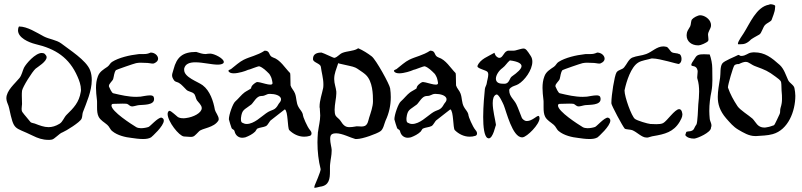

<svg xmlns="http://www.w3.org/2000/svg" viewBox="-20 -646 3783 906"><path d="M208 14C213 14 218 14 223 13C237 12 258 -16 276 -22C291 -28 358 -69 365 -86C369 -95 368 -107 371 -116C388 -161 413 -216 413 -268C413 -284 411 -300 405 -315C387 -362 306 -412 269 -441C246 -458 212 -461 187 -474C153 -492 109 -521 70 -521V-522C66 -515 65 -509 65 -503C65 -468 115 -446 147 -438C242 -416 307 -374 346 -284C354 -266 362 -244 362 -223C362 -219 362 -216 361 -212C353 -163 328 -137 294 -104C282 -92 276 -71 261 -62C243 -51 226 -46 209 -46C188 -46 167 -54 144 -63C141 -64 125 -67 124 -70C112 -86 97 -101 85 -118C83 -121 82 -126 82 -132C82 -141 84 -151 84 -155C84 -167 83 -181 83 -194C83 -202 83 -210 84 -218C87 -236 132 -308 148 -322C159 -331 200 -355 200 -376C200 -381 197 -386 192 -391C188 -395 182 -396 177 -396C147 -396 103 -346 93 -326C86 -311 83 -292 72 -278C50 -251 10 -219 10 -182C10 -179 11 -176 11 -173C13 -161 20 -151 23 -136C47 -25 45 -50 134 -6C158 6 181 14 208 14Z M655 10C670 10 683 8 693 2C697 -1 753 -51 753 -77C753 -83 750 -88 744 -90C743 -91 742 -91 741 -91C724 -91 689 -50 681 -47C673 -44 658 -41 645 -41C637 -41 628 -43 623 -46C600 -60 506 -120 506 -148C506 -155 511 -156 516 -156H518C530 -156 544 -157 558 -157C565 -157 572 -157 579 -156C587 -154 592 -144 603 -144H606C616 -145 626 -149 636 -150C656 -152 707 -149 707 -178C707 -181 707 -185 705 -189C703 -194 696 -196 688 -196C673 -196 652 -191 643 -190C637 -190 630 -189 623 -189C586 -189 552 -197 514 -206C507 -208 497 -231 494 -238V-241C494 -251 511 -264 514 -273C518 -286 518 -303 527 -315C529 -317 612 -346 622 -348C630 -350 638 -350 646 -350C656 -350 666 -349 675 -349H676C683 -349 692 -346 700 -346C702 -346 705 -346 707 -347C721 -353 726 -361 726 -369C726 -384 710 -398 691 -398C678 -392 669 -391 660 -391H643C639 -391 635 -391 630 -390C593 -386 540 -374 509 -354C500 -349 496 -337 487 -331C468 -318 450 -308 442 -286C435 -268 433 -250 433 -231C433 -213 435 -195 437 -178C438 -172 438 -167 438 -161V-140C438 -123 439 -107 446 -94C456 -77 471 -70 486 -57C496 -49 500 -34 510 -27C534 -7 572 2 602 5C615 7 636 10 655 10Z M906 -401C842 -401 814 -377 799 -319C796 -306 792 -299 792 -291C792 -284 794 -277 802 -266C806 -260 817 -259 824 -255C838 -247 848 -233 860 -222C868 -214 885 -213 894 -205C903 -198 903 -182 909 -173C916 -163 932 -150 932 -136C932 -113 892 -93 858 -89C854 -88 849 -88 845 -88C834 -88 825 -90 819 -94C814 -97 788 -123 780 -123H778C773 -120 771 -114 771 -108C771 -73 825 -4 848 -2C863 -1 872 0 879 0C896 0 898 -5 919 -26C934 -42 990 -42 1011 -78C1012 -80 1012 -82 1012 -85C1012 -98 996 -118 994 -128C987 -168 971 -218 936 -244C913 -261 849 -281 849 -316V-322C854 -345 875 -352 902 -352C936 -352 979 -341 1007 -341C1019 -341 1029 -343 1034 -348C1036 -350 1036 -352 1036 -354C1036 -370 991 -393 972 -393C964 -393 957 -392 951 -391H950C935 -391 922 -396 906 -401Z M1123 4C1128 4 1133 3 1138 2C1154 -4 1172 -13 1184 -25C1187 -28 1191 -37 1194 -39C1206 -45 1223 -45 1235 -51C1245 -56 1252 -76 1260 -80C1262 -81 1323 -130 1324 -130C1340 -122 1336 -41 1345 -32C1363 -14 1388 -1 1415 -1C1424 -1 1433 -2 1442 -5C1452 -8 1453 -21 1443 -32C1429 -48 1409 -97 1409 -104V-107C1405 -121 1394 -130 1388 -142C1377 -162 1380 -184 1372 -205C1367 -219 1355 -229 1351 -243C1350 -249 1351 -300 1349 -301C1324 -326 1303 -364 1268 -375C1245 -383 1257 -407 1229 -407C1194 -384 1160 -379 1130 -364C1111 -355 1088 -334 1070 -320C1067 -318 1058 -316 1058 -312V-311C1061 -303 1071 -300 1083 -300C1106 -300 1139 -311 1147 -315C1148 -316 1148 -316 1149 -316C1156 -316 1198 -335 1204 -333C1221 -327 1235 -313 1250 -298C1253 -295 1261 -280 1262 -274C1263 -272 1266 -256 1266 -254C1266 -233 1203 -264 1190 -258C1182 -254 1165 -242 1165 -230C1165 -227 1140 -215 1134 -210C1120 -200 1105 -180 1090 -167C1079 -158 1060 -105 1060 -83C1060 -80 1072 -43 1073 -41C1077 -34 1084 -37 1087 -26C1091 -8 1105 4 1123 4ZM1144 -61C1137 -61 1130 -63 1123 -67C1118 -69 1117 -77 1117 -83V-89C1122 -131 1133 -127 1166 -153C1177 -163 1191 -193 1212 -193C1235 -193 1234 -203 1254 -203C1277 -203 1303 -196 1306 -180V-176C1306 -168 1299 -162 1295 -156C1276 -120 1265 -133 1235 -111C1213 -96 1179 -61 1144 -61Z M1463 238V240H1466C1472 240 1485 236 1490 235C1534 230 1537 197 1537 162V146C1537 139 1537 133 1538 126C1540 105 1545 87 1545 66V60C1545 52 1538 28 1538 10C1538 -1 1540 -10 1547 -13C1552 -16 1559 -17 1566 -17C1595 -17 1634 4 1657 10H1663C1691 10 1758 -15 1774 -26C1789 -35 1793 -62 1799 -76C1816 -112 1824 -149 1824 -188C1824 -201 1823 -215 1821 -229C1819 -247 1754 -365 1734 -380C1716 -394 1692 -409 1671 -418H1670C1669 -418 1666 -416 1665 -415C1647 -405 1618 -405 1597 -397C1581 -391 1573 -376 1558 -373C1554 -372 1509 -395 1497 -398C1477 -398 1457 -392 1457 -369V-365C1459 -351 1492 -346 1494 -331C1497 -306 1506 -276 1506 -249C1506 -243 1506 -237 1505 -231C1499 -201 1488 -173 1488 -142C1488 -140 1488 -138 1489 -136C1489 -124 1491 -113 1491 -101C1491 -76 1484 -51 1481 -26C1480 -24 1480 -21 1480 -19C1479 -5 1478 11 1478 26C1478 69 1483 113 1493 152V153C1493 165 1467 224 1465 229C1464 232 1463 236 1463 238ZM1629 -46C1611 -46 1601 -53 1586 -77C1580 -86 1570 -91 1564 -100C1560 -107 1559 -117 1559 -128C1559 -153 1567 -185 1567 -204V-214C1565 -234 1557 -251 1557 -273C1557 -300 1567 -319 1575 -345C1575 -346 1577 -348 1578 -348C1579 -348 1580 -346 1581 -346C1626 -335 1641 -334 1657 -327C1668 -322 1681 -311 1691 -305C1696 -301 1701 -298 1706 -293C1739 -262 1740 -200 1740 -168C1740 -143 1729 -113 1722 -91C1718 -78 1716 -59 1702 -52C1697 -50 1692 -49 1686 -49C1679 -49 1672 -50 1666 -50C1663 -50 1660 -50 1657 -49C1646 -47 1637 -46 1629 -46Z M1904 4C1909 4 1914 3 1919 2C1935 -4 1953 -13 1965 -25C1968 -28 1972 -37 1975 -39C1987 -45 2004 -45 2016 -51C2026 -56 2033 -76 2041 -80C2043 -81 2104 -130 2105 -130C2121 -122 2117 -41 2126 -32C2144 -14 2169 -1 2196 -1C2205 -1 2214 -2 2223 -5C2233 -8 2234 -21 2224 -32C2210 -48 2190 -97 2190 -104V-107C2186 -121 2175 -130 2169 -142C2158 -162 2161 -184 2153 -205C2148 -219 2136 -229 2132 -243C2131 -249 2132 -300 2130 -301C2105 -326 2084 -364 2049 -375C2026 -383 2038 -407 2010 -407C1975 -384 1941 -379 1911 -364C1892 -355 1869 -334 1851 -320C1848 -318 1839 -316 1839 -312V-311C1842 -303 1852 -300 1864 -300C1887 -300 1920 -311 1928 -315C1929 -316 1929 -316 1930 -316C1937 -316 1979 -335 1985 -333C2002 -327 2016 -313 2031 -298C2034 -295 2042 -280 2043 -274C2044 -272 2047 -256 2047 -254C2047 -233 1984 -264 1971 -258C1963 -254 1946 -242 1946 -230C1946 -227 1921 -215 1915 -210C1901 -200 1886 -180 1871 -167C1860 -158 1841 -105 1841 -83C1841 -80 1853 -43 1854 -41C1858 -34 1865 -37 1868 -26C1872 -8 1886 4 1904 4ZM1925 -61C1918 -61 1911 -63 1904 -67C1899 -69 1898 -77 1898 -83V-89C1903 -131 1914 -127 1947 -153C1958 -163 1972 -193 1993 -193C2016 -193 2015 -203 2035 -203C2058 -203 2084 -196 2087 -180V-176C2087 -168 2080 -162 2076 -156C2057 -120 2046 -133 2016 -111C1994 -96 1960 -61 1925 -61Z M2286 7C2307 7 2318 -55 2320 -55V-59C2317 -81 2305 -126 2305 -159C2305 -179 2309 -195 2322 -200H2324C2335 -200 2353 -159 2357 -150C2369 -121 2398 2 2443 2H2446C2467 0 2526 -59 2526 -88C2526 -92 2525 -96 2522 -99H2520C2512 -99 2490 -75 2467 -75C2465 -75 2462 -75 2459 -76C2453 -78 2444 -85 2442 -91C2433 -112 2426 -135 2416 -155C2405 -177 2383 -191 2383 -219V-221C2383 -225 2385 -228 2390 -232C2401 -241 2415 -242 2426 -249C2455 -266 2492 -315 2492 -355C2492 -364 2490 -373 2485 -381C2467 -409 2461 -417 2450 -417C2442 -417 2432 -413 2412 -408C2409 -407 2405 -407 2402 -407H2385C2380 -407 2375 -407 2372 -405C2357 -399 2352 -373 2337 -373C2335 -373 2332 -373 2329 -375C2318 -382 2318 -385 2313 -397C2285 -380 2246 -368 2233 -335V-333C2233 -322 2275 -315 2281 -306C2283 -303 2284 -299 2284 -294C2284 -281 2278 -264 2277 -254C2276 -244 2269 -236 2268 -226C2266 -205 2260 -147 2260 -94C2260 -47 2265 -4 2280 5C2283 6 2285 7 2286 7ZM2364 -251H2352C2329 -251 2320 -261 2320 -275C2320 -291 2334 -313 2351 -325C2365 -335 2373 -351 2386 -361C2425 -356 2441 -346 2441 -334C2441 -321 2422 -304 2395 -285C2384 -277 2384 -254 2364 -251Z M2762 10C2777 10 2790 8 2800 2C2804 -1 2860 -51 2860 -77C2860 -83 2857 -88 2851 -90C2850 -91 2849 -91 2848 -91C2831 -91 2796 -50 2788 -47C2780 -44 2765 -41 2752 -41C2744 -41 2735 -43 2730 -46C2707 -60 2613 -120 2613 -148C2613 -155 2618 -156 2623 -156H2625C2637 -156 2651 -157 2665 -157C2672 -157 2679 -157 2686 -156C2694 -154 2699 -144 2710 -144H2713C2723 -145 2733 -149 2743 -150C2763 -152 2814 -149 2814 -178C2814 -181 2814 -185 2812 -189C2810 -194 2803 -196 2795 -196C2780 -196 2759 -191 2750 -190C2744 -190 2737 -189 2730 -189C2693 -189 2659 -197 2621 -206C2614 -208 2604 -231 2601 -238V-241C2601 -251 2618 -264 2621 -273C2625 -286 2625 -303 2634 -315C2636 -317 2719 -346 2729 -348C2737 -350 2745 -350 2753 -350C2763 -350 2773 -349 2782 -349H2783C2790 -349 2799 -346 2807 -346C2809 -346 2812 -346 2814 -347C2828 -353 2833 -361 2833 -369C2833 -384 2817 -398 2798 -398C2785 -392 2776 -391 2767 -391H2750C2746 -391 2742 -391 2737 -390C2700 -386 2647 -374 2616 -354C2607 -349 2603 -337 2594 -331C2575 -318 2557 -308 2549 -286C2542 -268 2540 -250 2540 -231C2540 -213 2542 -195 2544 -178C2545 -172 2545 -167 2545 -161V-140C2545 -123 2546 -107 2553 -94C2563 -77 2578 -70 2593 -57C2603 -49 2607 -34 2617 -27C2641 -7 2679 2 2709 5C2722 7 2743 10 2762 10Z M3030 3H3037C3046 1 3055 -3 3064 -4C3117 -13 3158 -23 3187 -71C3192 -80 3200 -93 3200 -105V-108C3198 -125 3192 -131 3185 -131C3164 -131 3128 -75 3109 -65C3101 -61 3089 -60 3077 -60C3067 -60 3057 -61 3049 -61C3036 -62 2986 -77 2976 -85C2960 -97 2927 -189 2927 -219C2927 -220 2928 -222 2928 -224C2936 -261 2957 -330 2992 -351C3008 -361 3035 -364 3054 -370H3061C3092 -370 3179 -343 3182 -344C3192 -347 3196 -357 3196 -368C3196 -380 3191 -392 3181 -392C3179 -395 3157 -395 3151 -399C3142 -404 3134 -423 3125 -425C3119 -426 3115 -427 3110 -427C3079 -427 3057 -401 3029 -391C3008 -383 2985 -383 2963 -374C2946 -366 2938 -343 2925 -328C2915 -316 2898 -318 2889 -304C2879 -287 2865 -195 2865 -163V-158C2865 -149 2918 -50 2928 -39C2933 -35 2955 -35 2963 -32C2986 -23 3008 3 3030 3Z M3329 -389C3319 -389 3310 -390 3302 -390C3279 -390 3269 -387 3261 -374C3247 -354 3242 -345 3242 -340C3242 -329 3267 -342 3272 -312V-307C3272 -299 3270 -290 3270 -282C3270 -279 3270 -276 3271 -274C3277 -255 3279 -234 3279 -214C3279 -193 3277 -173 3275 -153C3274 -138 3272 -66 3266 -58C3253 -41 3258 -32 3238 -27C3232 -26 3218 -26 3218 -22C3216 -16 3213 -8 3214 -8C3222 4 3239 8 3255 8H3256C3271 7 3335 -21 3335 -43V-44C3342 -59 3330 -72 3329 -86C3328 -98 3327 -110 3327 -123C3327 -154 3331 -186 3337 -214C3344 -250 3341 -287 3341 -324C3341 -345 3336 -369 3329 -389ZM3284 -574C3273 -574 3252 -563 3245 -554C3240 -547 3241 -531 3237 -522C3232 -512 3225 -504 3222 -494C3221 -489 3220 -483 3220 -479C3220 -450 3244 -432 3274 -432H3277C3286 -432 3314 -444 3321 -452C3322 -454 3323 -456 3323 -460C3323 -468 3321 -477 3321 -482C3321 -497 3333 -509 3335 -523V-527C3335 -530 3335 -533 3334 -536C3329 -558 3303 -574 3284 -574Z M3543 -4H3549C3574 -6 3601 -6 3626 -13C3699 -33 3733 -121 3733 -194C3733 -206 3731 -218 3729 -229C3727 -245 3706 -253 3699 -268C3688 -292 3680 -320 3660 -339C3621 -374 3589 -399 3540 -399C3536 -399 3531 -399 3526 -398C3508 -396 3500 -382 3477 -382C3472 -382 3472 -385 3464 -387C3450 -379 3396 -359 3388 -346C3377 -330 3381 -299 3378 -280C3373 -246 3367 -217 3367 -189C3367 -155 3376 -123 3407 -87C3425 -67 3440 -48 3464 -34C3488 -20 3514 -4 3543 -4ZM3587 -44C3554 -44 3547 -70 3531 -86C3513 -102 3472 -127 3460 -145C3441 -174 3426 -201 3415 -233V-234C3415 -247 3439 -329 3445 -337C3448 -342 3460 -344 3465 -344V-343C3481 -351 3491 -354 3499 -354C3515 -354 3522 -341 3548 -332C3591 -316 3604 -311 3640 -284C3648 -277 3665 -268 3666 -257C3668 -245 3667 -231 3668 -219C3670 -202 3670 -190 3670 -179C3670 -166 3669 -155 3663 -136C3660 -127 3663 -116 3659 -108C3657 -105 3636 -56 3632 -55C3622 -52 3611 -47 3601 -46C3596 -45 3592 -44 3587 -44ZM3464 -437C3465 -437 3479 -437 3487 -438C3499 -439 3513 -449 3520 -456C3524 -462 3549 -475 3563 -483C3574 -489 3580 -519 3591 -529C3597 -536 3619 -545 3621 -552C3624 -561 3637 -591 3637 -606C3637 -609 3639 -619 3637 -620C3632 -624 3622 -626 3615 -626C3613 -626 3611 -625 3609 -624C3549 -614 3518 -534 3489 -489C3486 -484 3462 -451 3462 -440C3462 -438 3463 -437 3464 -437Z"/></svg>

Font: Ancial
Style: Regular
Weight: 400
Designer: Daytona Mess (Anne-Dauphine Borione)
Foundry: Daytona Mess (Anne-Dauphine Borione)
Version: Version 1.000;Glyphs 3.2 (3192)